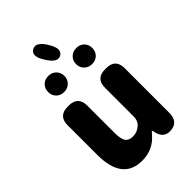

<svg xmlns="http://www.w3.org/2000/svg" viewBox="-288 -1104 1230 1230"><g transform="rotate(-45 327.0 -489.0)"><path d="M244 14Q66 14 66 -217V-485Q66 -569 150 -569H160Q244 -569 244 -485V-239Q244 -182 259.5 -160Q275 -138 310 -138Q340 -138 361 -151Q382 -164 389 -174Q405 -196 405 -223V-485Q405 -569 489 -569H499Q583 -569 583 -485V-82Q583 0 511 6Q440 12 427 -69Q425 -78 423 -78Q421 -78 407 -62Q344 14 244 14ZM201 -651Q169 -651 148.5 -671.5Q128 -692 128 -723.5Q128 -755 148.5 -775.5Q169 -796 201 -796Q233 -796 254 -775.5Q275 -755 275 -723.5Q275 -692 254 -671.5Q233 -651 201 -651ZM455 -651Q423 -651 402 -671.5Q381 -692 381 -723.5Q381 -755 402 -775.5Q423 -796 455 -796Q487 -796 507.5 -775.5Q528 -755 528 -723.5Q528 -692 507.5 -671.5Q487 -651 455 -651ZM349 -835Q308 -810 263 -880L258 -888Q212 -959 254 -985Q296 -1010 341 -939L345 -932Q389 -861 349 -835Z"/></g></svg>

Font: Resource Han Rounded KR Heavy
Style: Regular
Weight: 900
Designer: Cyano Hao (round all glyphs); Ryoko NISHIZUKA 西塚涼子 (kana, bopomofo & ideographs); Paul D. Hunt (Latin, Greek & Cyrillic)
Foundry: Cyano Hao
Version: 0.990